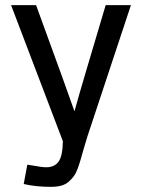

<svg xmlns="http://www.w3.org/2000/svg" viewBox="-20 -556 546 745"><path d="M488 -536 319 -26Q313 -7 305.5 19Q298 45 293.5 61Q289 77 282 96.5Q275 116 266.5 127.5Q258 139 246 149.5Q234 160 217 164.5Q200 169 177 169Q119 169 72 158L86 83Q96 84 111.5 87Q127 90 138.5 91.5Q150 93 160 93Q191 93 207 71.5Q223 50 224 -8L23 -536H120L219 -264Q246 -189 269 -124Q285 -183 316 -287L390 -536Z"/></svg>

Font: Myanmar Chatu
Style: Regular
Weight: 400
Designer: Danh Hong
Foundry: Google Inc.
Version: Version 2.00 November 20, 2015